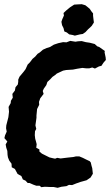

<svg xmlns="http://www.w3.org/2000/svg" viewBox="-20 -878 525 916"><path d="M255 18 235 14H216L194 13L177 15L169 8H153L139 3L121 -5H112L102 -16L89 -22L82 -38L64 -48L58 -59L51 -72L36 -80L35 -97L24 -112L18 -127L16 -139L15 -158L10 -173L7 -189L15 -203L1 -219L4 -232L12 -250L9 -266L10 -280L20 -319L23 -345L21 -368L31 -386L32 -397L41 -412L39 -430L51 -446L54 -462L65 -475L67 -488V-498L73 -512L93 -536L102 -548L112 -570L123 -581L135 -597L148 -608L159 -621L170 -628L185 -641L203 -649L219 -654L237 -665L258 -672L281 -677L297 -676L315 -683L340 -679L352 -681L370 -682L389 -677L409 -674L432 -668L444 -657L453 -654L480 -635L479 -628L484 -604L485 -592L473 -578L464 -564L452 -561L433 -551L420 -556L406 -552H391L373 -554L348 -550L328 -546L296 -544L281 -541L266 -534L251 -527L243 -520L230 -511L220 -500L206 -487L201 -472L189 -455L184 -444L188 -430L172 -409L166 -392L167 -378L157 -358L154 -327V-316L149 -280L153 -263L147 -252L146 -233L148 -216L152 -202L155 -190L153 -173L168 -165V-155L180 -145L196 -137L216 -127L233 -123L243 -121L253 -125L269 -122L302 -126L330 -129L343 -132H358L375 -125L391 -117L408 -109L413 -103L417 -86L420 -76L423 -49L412 -31L393 -18L364 -10L344 -3L324 5L309 4L297 10L273 13ZM337 -708 327 -711 310 -714 299 -723 287 -728 283 -744 276 -758 273 -774 277 -786 285 -804 283 -816 297 -829 314 -843 334 -856 350 -857 370 -858 387 -853 396 -846 408 -836 416 -824 424 -814V-803L426 -786L428 -771L418 -755L410 -747L400 -738L388 -725L375 -716L362 -714Z"/></svg>

Font: Winky Rough SemiBold
Style: Italic
Weight: 600
Italic angle: -8.97852°
Designer: Simon Atzbach
Foundry: typofactur
Version: Version 1.206; ttfautohint (v1.8.4.7-5d5b)